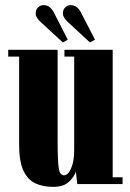

<svg xmlns="http://www.w3.org/2000/svg" viewBox="-20 -717 508 748"><path d="M187 11Q148 11 118.2 -2.5Q88.5 -16 71.5 -51.8Q54.5 -87.5 54.5 -154V-496.5H12V-523H204.5V-171.5Q204.5 -90 208.8 -62Q213 -34 229.5 -34Q245 -34 257 -61Q269 -88 269 -133V-496.5H231V-523H419V-26.5H457.5V0H281L275.5 -49Q271 -31 249.8 -10Q228.5 11 187 11ZM330.5 -551.5 243.5 -632Q225 -649 225 -664.5Q225 -679 233.8 -688Q242.5 -697 256 -697Q269.5 -697 279.2 -689Q289 -681 295 -669L350 -562.5ZM225 -551.5 137.5 -632Q119 -649 119 -664.5Q119 -679 128 -688Q137 -697 150 -697Q164 -697 173.5 -689Q183 -681 189.5 -669L244 -562.5Z"/></svg>

Font: Imbue 50pt Black
Style: Regular
Weight: 900
Designer: Tyler Finck
Foundry: Etcetera Type Company
Version: Version 1.102; ttfautohint (v1.8.3)